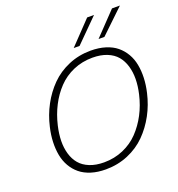

<svg xmlns="http://www.w3.org/2000/svg" viewBox="-156 -1021 1074 1156"><g transform="rotate(-20 381.0 -443.0)"><path d="M392.1 -746.1 531.2 -891.6H575.2L429.7 -746.1ZM551.3 -746.1 690.4 -891.6H741.2L588.9 -746.1ZM325.2 6.8Q273.4 6.8 231.7 -6.3Q189.9 -19.5 161.4 -43.2Q132.8 -66.9 114 -99.6Q95.2 -132.3 87.6 -172.1Q80.1 -211.9 81.8 -256.6Q83.5 -301.3 94.7 -349.1Q110.8 -419.9 144 -481.9Q177.2 -543.9 225.3 -592.3Q273.4 -640.6 339.6 -668.7Q405.8 -696.8 481.9 -696.8Q534.2 -696.8 576.4 -683.6Q618.7 -670.4 647.2 -646.7Q675.8 -623 694.8 -590.3Q713.9 -557.6 721.4 -517.8Q729 -478 727.3 -433.3Q725.6 -388.7 714.4 -340.8Q698.2 -270 664.8 -208Q631.3 -146 583.3 -97.7Q535.2 -49.3 468.5 -21.2Q401.9 6.8 325.2 6.8ZM329.6 -36.6Q396 -36.6 453.1 -61.3Q510.3 -85.9 551.8 -129.4Q593.3 -172.9 622.3 -228.3Q651.4 -283.7 666.5 -349.1Q678.2 -399.4 678.7 -444.1Q679.2 -488.8 667.7 -527.3Q656.2 -565.9 632.8 -593.8Q609.4 -621.6 569.8 -637.5Q530.3 -653.3 477.5 -653.3Q411.6 -653.3 354.5 -628.7Q297.4 -604 256.1 -560.5Q214.8 -517.1 186.3 -461.4Q157.7 -405.8 142.6 -340.8Q130.9 -290.5 130.1 -245.8Q129.4 -201.2 140.6 -162.6Q151.9 -124 175.3 -96.2Q198.7 -68.4 238 -52.5Q277.3 -36.6 329.6 -36.6Z"/></g></svg>

Font: HK Grotesk Light Legacy Italic
Style: Regular
Weight: 300
Italic angle: -13°
Designer: Alfredo Marco Pradil
Foundry: Hanken Design Co.
Version: Version 2.022;PS 002.022;hotconv 1.0.88;makeotf.lib2.5.64775